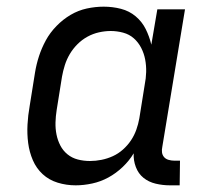

<svg xmlns="http://www.w3.org/2000/svg" viewBox="-20 -548 640 576"><path d="M207 8Q179 8 153 0Q127 -8 108 -25.5Q89 -43 78.5 -67.5Q68 -92 64.5 -119Q61 -146 62.5 -174Q64 -202 69 -230L85 -330Q89 -355 97 -379.5Q105 -404 117.5 -427Q130 -450 149.5 -470Q169 -490 192 -503.5Q215 -517 240.5 -522.5Q266 -528 291 -528Q318 -528 343 -521.5Q368 -515 387 -499Q406 -483 417 -461Q428 -439 434 -414L452 -520H535L467 -108Q465 -99 466 -91Q467 -83 472 -77Q477 -71 485.5 -68.5Q494 -66 503 -66H520L519 8H490Q468 8 447 3Q426 -2 410.5 -14.5Q395 -27 387.5 -47Q380 -67 381 -88Q368 -66 348 -47Q328 -28 305 -15.5Q282 -3 256.5 2.5Q231 8 207 8ZM250 -65Q267 -65 284.5 -68.5Q302 -72 318.5 -79.5Q335 -87 349 -99.5Q363 -112 373 -127Q383 -142 389 -159Q395 -176 398 -193L414 -293Q418 -313 418.5 -332Q419 -351 415.5 -369.5Q412 -388 403.5 -404.5Q395 -421 381.5 -433Q368 -445 349.5 -450Q331 -455 312 -455Q295 -455 277 -451Q259 -447 242.5 -438Q226 -429 212.5 -415.5Q199 -402 189.5 -386Q180 -370 174.5 -352.5Q169 -335 166 -318L150 -218Q147 -199 146.5 -180.5Q146 -162 149.5 -144.5Q153 -127 161 -111.5Q169 -96 182.5 -85Q196 -74 213.5 -69.5Q231 -65 250 -65Z"/></svg>

Font: Iosevka Etoile
Style: Italic
Weight: 400
Italic angle: -9°
Designer: Belleve Invis
Foundry: Belleve Invis
Version: Version 22.1.2; ttfautohint (v1.8.4)